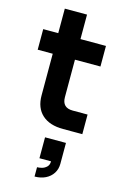

<svg xmlns="http://www.w3.org/2000/svg" viewBox="-147 -755 738 1135"><g transform="rotate(15 222.0 -187.5)"><path d="M10 -414V-540H102V-690H238V-540H394V-414H238V-185Q238 -120 303 -120H394V0H276Q193 0 147.5 -41.5Q102 -83 102 -159V-414ZM186 258Q198.5 258 214.5 254Q230.5 250 243.8 237.8Q257 225.5 257 203H186V75H314V203Q314 235.5 297.8 261Q281.5 286.5 252.5 300.8Q223.5 315 186 315Z"/></g></svg>

Font: Vela Sans ExtBd
Style: Regular
Weight: 800
Designer: Principal design: Mikhail Sharanda - project Manrope.
Design modification: Ravid Balaliev
Foundry: Mikhail Sharanda
Version: Version 1.001